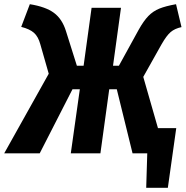

<svg xmlns="http://www.w3.org/2000/svg" viewBox="-53 -730 884 914"><path d="M699 -120H786L746 164H643L648 0H578L503 -305H467L425 0H284L327 -305H292L136 0H-33L179 -379L139 -519Q129 -556 108.5 -574Q88 -592 48 -602L89 -710Q164 -698 203.5 -669Q243 -640 261 -582L313 -417H345L383 -693H523L485 -417H513L607 -588Q631 -631 653.5 -654Q676 -677 705.5 -689Q735 -701 785 -710L811 -601Q779 -594 759.5 -577.5Q740 -561 716 -519L629 -364Z"/></svg>

Font: Fira Sans Extra Condensed
Style: Bold Italic
Weight: 700
Width: 3
Italic angle: -8°
Designer: Carrois Corporate & Edenspiekermann AG
Foundry: Carrois Corporate GbR & Edenspiekermann AG
Version: Version 4.203